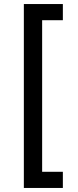

<svg xmlns="http://www.w3.org/2000/svg" viewBox="-20 -820 386 950"><path d="M98 110V-800H291V-720H188.5V30H291V110Z"/></svg>

Font: Geologica Cursive
Style: Regular
Weight: 400
Designer: Sindre Bremnes, Frode Helland
Foundry: Monokrom Skriftforlag AS
Version: Version 1.010;gftools[0.9.28]